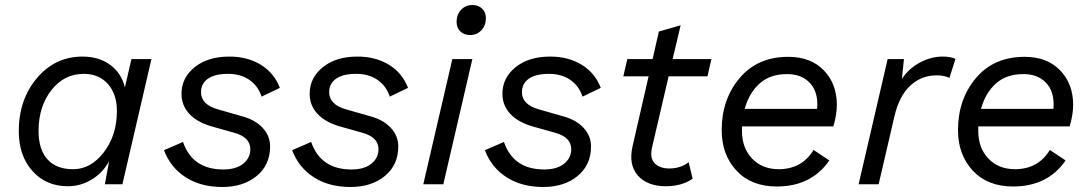

<svg xmlns="http://www.w3.org/2000/svg" viewBox="-20 -736 4363 767"><path d="M251 8Q164 8 109.5 -53Q55 -114 55 -212Q55 -338 127.5 -424Q200 -510 310 -510Q375 -510 420 -477Q465 -444 479 -387L505 -500H585L469 0H399L416 -93Q392 -47 347.5 -19.5Q303 8 251 8ZM272 -60Q343 -60 395 -128Q447 -196 447 -293Q447 -360 411 -400.5Q375 -441 315 -441Q236 -441 185 -375.5Q134 -310 134 -213Q134 -139 169.5 -99.5Q205 -60 272 -60Z M635 -136 711 -169Q749 -59 872 -59Q923 -59 951.5 -82Q980 -105 980 -140Q980 -187 918 -205L829 -230Q768 -247 736.5 -281Q705 -315 705 -361Q705 -425 757.5 -467.5Q810 -510 896 -510Q968 -510 1021.5 -477.5Q1075 -445 1098 -385L1025 -350Q1011 -393 976 -417Q941 -441 891 -441Q838 -441 810.5 -421.5Q783 -402 783 -368Q783 -318 851 -299L949 -271Q1000 -257 1029.5 -225Q1059 -193 1059 -151Q1059 -77 1005.5 -33Q952 11 868 11Q782 11 721.5 -28Q661 -67 635 -136Z M1147 -136 1223 -169Q1261 -59 1384 -59Q1435 -59 1463.5 -82Q1492 -105 1492 -140Q1492 -187 1430 -205L1341 -230Q1280 -247 1248.5 -281Q1217 -315 1217 -361Q1217 -425 1269.5 -467.5Q1322 -510 1408 -510Q1480 -510 1533.5 -477.5Q1587 -445 1610 -385L1537 -350Q1523 -393 1488 -417Q1453 -441 1403 -441Q1350 -441 1322.5 -421.5Q1295 -402 1295 -368Q1295 -318 1363 -299L1461 -271Q1512 -257 1541.5 -225Q1571 -193 1571 -151Q1571 -77 1517.5 -33Q1464 11 1380 11Q1294 11 1233.5 -28Q1173 -67 1147 -136Z M1858 -596Q1834 -596 1819 -610.5Q1804 -625 1804 -648Q1804 -678 1822 -697Q1840 -716 1867 -716Q1891 -716 1906 -701.5Q1921 -687 1921 -664Q1921 -634 1903 -615Q1885 -596 1858 -596ZM1867 -500 1751 0H1671L1787 -500Z M1917 -136 1993 -169Q2031 -59 2154 -59Q2205 -59 2233.5 -82Q2262 -105 2262 -140Q2262 -187 2200 -205L2111 -230Q2050 -247 2018.5 -281Q1987 -315 1987 -361Q1987 -425 2039.5 -467.5Q2092 -510 2178 -510Q2250 -510 2303.5 -477.5Q2357 -445 2380 -385L2307 -350Q2293 -393 2258 -417Q2223 -441 2173 -441Q2120 -441 2092.5 -421.5Q2065 -402 2065 -368Q2065 -318 2133 -299L2231 -271Q2282 -257 2311.5 -225Q2341 -193 2341 -151Q2341 -77 2287.5 -33Q2234 11 2150 11Q2064 11 2003.5 -28Q1943 -67 1917 -136Z M2651 -431 2585 -148Q2575 -104 2595.5 -83.5Q2616 -63 2654 -63Q2699 -63 2731 -88L2747 -22Q2703 8 2640 8Q2566 8 2528 -35Q2490 -78 2507 -152L2571 -431H2470L2486 -500H2587L2612 -610L2699 -635L2667 -500H2822L2806 -431Z M3309 -231H2944V-213Q2944 -145 2984.5 -102.5Q3025 -60 3092 -60Q3184 -61 3230 -137L3293 -95Q3221 9 3083 9Q2981 9 2922 -54.5Q2863 -118 2863 -216Q2863 -339 2934.5 -424Q3006 -509 3129 -509Q3219 -509 3271 -455Q3323 -401 3323 -317Q3323 -278 3309 -231ZM3124 -440Q3056 -440 3014 -402Q2972 -364 2955 -301H3244Q3245 -307 3245 -320Q3245 -375 3212.5 -407.5Q3180 -440 3124 -440Z M3746 -510Q3777 -510 3797 -501L3773 -425Q3751 -435 3721 -435Q3661 -435 3616.5 -394Q3572 -353 3553 -271L3490 0H3410L3526 -500H3591L3583 -421Q3610 -462 3654.5 -486Q3699 -510 3746 -510Z M4253 -231H3888V-213Q3888 -145 3928.5 -102.5Q3969 -60 4036 -60Q4128 -61 4174 -137L4237 -95Q4165 9 4027 9Q3925 9 3866 -54.5Q3807 -118 3807 -216Q3807 -339 3878.5 -424Q3950 -509 4073 -509Q4163 -509 4215 -455Q4267 -401 4267 -317Q4267 -278 4253 -231ZM4068 -440Q4000 -440 3958 -402Q3916 -364 3899 -301H4188Q4189 -307 4189 -320Q4189 -375 4156.5 -407.5Q4124 -440 4068 -440Z"/></svg>

Font: Elaine Sans
Style: Italic
Weight: 400
Italic angle: -13°
Designer: Wei Huang
Foundry: Wei Huang
Version: Version 2.001;December 24, 2019;FontCreator 12.0.0.2547 64-b